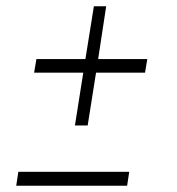

<svg xmlns="http://www.w3.org/2000/svg" viewBox="-20 -443 569 618"><path d="M32.2 154.8 39.1 109.9H396L389.2 154.8ZM89.8 -209 97.2 -252.9H254.9L282.2 -422.9H321.8L295.9 -252.9H454.1L446.8 -209H289.1L262.2 -39.1H221.2L248 -209Z"/></svg>

Font: Dihjauti S
Style: Bold Italic
Weight: 700
Italic angle: -9°
Designer: T. Christopher White
Version: Version 3.0.0